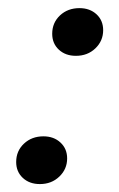

<svg xmlns="http://www.w3.org/2000/svg" viewBox="-20 -446 296 477"><path d="M168.5 -307.3Q142.7 -307.3 126.2 -322.6Q109.7 -337.9 109.7 -362.1Q109.7 -389.5 129 -407.7Q148.4 -425.8 177.4 -425.8Q203.2 -425.8 219.8 -410.5Q236.3 -395.2 236.3 -371Q236.3 -344.4 216.9 -325.8Q197.6 -307.3 168.5 -307.3ZM79 11.3Q53.2 11.3 36.7 -4Q20.2 -19.4 20.2 -43.5Q20.2 -71 39.5 -89.1Q58.9 -107.3 87.9 -107.3Q113.7 -107.3 130.2 -91.9Q146.8 -76.6 146.8 -52.4Q146.8 -25.8 127.4 -7.3Q108.1 11.3 79 11.3Z"/></svg>

Font: Playfair 12pt Light
Style: Italic
Weight: 300
Italic angle: -15.6°
Designer: Claus Eggers Sørensen
Foundry: Claus Eggers Sørensen
Version: Version 2.000;gftools[0.9.28]